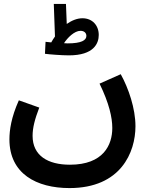

<svg xmlns="http://www.w3.org/2000/svg" viewBox="-20 -727 760 978"><path d="M331 -445C458 -445 483 -506 483 -549C483 -597 451 -634 400 -634C373 -634 346 -623 320 -605L316 -707H254L260 -541C253 -532 247 -521 241 -511C230 -512 220 -513 212 -514L209 -453C230 -450 295 -445 331 -445ZM390 -570C409 -570 420 -559 420 -544C420 -522 395 -506 324 -506C319 -506 312 -507 306 -507C324 -535 359 -570 390 -570ZM28 -17C28 158 166 231 334 231C596 231 670 48 670 -84C670 -174 635 -277 595 -349L487 -301C536 -201 552 -128 552 -75C552 11 507 112 336 112C224 112 146 66 146 -35C146 -76 157 -119 180 -179L76 -216C37 -129 28 -64 28 -17Z"/></svg>

Font: Noto Sans Arabic UI SmBd
Style: Regular
Weight: 600
Designer: Monotype Design Team, Nadine Chahine and Nizar Qandah
Foundry: Monotype Imaging Inc.
Version: Version 2.010